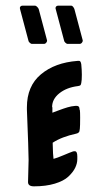

<svg xmlns="http://www.w3.org/2000/svg" viewBox="-20 -656 361 678"><path d="M177 -623Q175 -628 177.5 -632Q180 -636 186 -636H232Q235 -636 238.5 -631.5Q242 -627 243 -623L272 -514Q273 -510 269.5 -505.5Q266 -501 261 -501H219Q215 -501 210.5 -505.5Q206 -510 206 -514ZM51 -623Q49 -628 51.5 -632Q54 -636 60 -636H104Q107 -636 111.5 -631.5Q116 -627 117 -623L146 -514Q147 -510 143.5 -505.5Q140 -501 135 -501H93Q89 -501 84.5 -505.5Q80 -510 80 -514ZM254 -441Q261 -442 263.5 -439Q266 -436 267 -429Q269 -409 269 -392Q269 -372 267 -363Q266 -357 264 -355Q262 -353 255 -352Q215 -347 189.5 -326.5Q164 -306 164 -278Q164 -278 165 -277V-258Q173 -261 189 -267Q205 -273 218.5 -277Q232 -281 245 -282Q255 -283 258 -279.5Q261 -276 261 -269Q261 -268 262 -267Q263 -261 263 -241Q263 -211 262 -202Q261 -195 260.5 -192.5Q260 -190 257 -187.5Q254 -185 249 -184Q198 -173 166 -152Q167 -106 169 -95Q181 -98 204.5 -108Q228 -118 237 -121Q240 -122 244 -122Q253 -122 253 -104V-94Q253 -79 245.5 -63.5Q238 -48 221.5 -32.5Q205 -17 173.5 -7.5Q142 2 100 2Q79 2 79 -13Q81 -71 81 -91Q81 -121 75 -269V-277Q75 -352 124.5 -393.5Q174 -435 254 -441Z"/></svg>

Font: Triodion Unicode
Style: Normal
Weight: 400
Version: Version 1.1